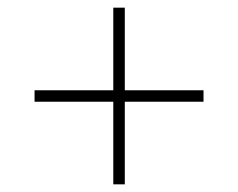

<svg xmlns="http://www.w3.org/2000/svg" viewBox="-20 -545 620 500"><path d="M275 -65Q275 -108.5 275 -149.2Q275 -190 275 -225V-365Q275 -400.5 275 -441Q275 -481.5 275 -525H305Q305 -481.5 305 -441Q305 -400.5 305 -365V-225Q305 -190 305 -149.2Q305 -108.5 305 -65ZM70 -280V-310Q113.5 -310 154.2 -310Q195 -310 230 -310H350Q385.5 -310 426 -310Q466.5 -310 510 -310V-280Q466.5 -280 426 -280Q385.5 -280 350 -280H230Q195 -280 154.2 -280Q113.5 -280 70 -280Z"/></svg>

Font: Commissioner Thin
Style: Regular
Weight: 100
Designer: Kostas Bartsokas
Foundry: Kostas Bartsokas
Version: Version 1.001;gftools[0.9.23]